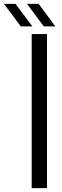

<svg xmlns="http://www.w3.org/2000/svg" viewBox="-104 -977 324 997"><path d="M60.5 0V-800H140V0ZM4 -840 -83.5 -957H-23.5L64 -840ZM123.5 -840 36 -957H96.5L183.5 -840Z"/></svg>

Font: Big Shoulders Stencil Text Thin
Style: Regular
Weight: 400
Version: Version 2.001